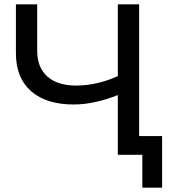

<svg xmlns="http://www.w3.org/2000/svg" viewBox="-20 -720 803 893"><path d="M528 0V-278Q479 -258 430 -247Q375 -234 323 -234Q195 -234 124.5 -296Q54 -358 54 -473V-700H153V-484Q153 -406 200.5 -364Q248 -322 334 -322Q385 -322 439 -335Q484 -346 528 -366V-700H627V0ZM642 153V0H529V-87H734V153Z"/></svg>

Font: Montserrat Z Med
Style: Regular
Weight: 500
Designer: Julieta Ulanovsky
Foundry: Julieta Ulanovsky
Version: Version 8.000